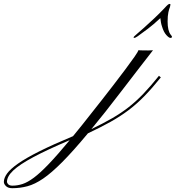

<svg xmlns="http://www.w3.org/2000/svg" viewBox="-582 -591 911 995"><path d="M-518.6 384.3Q-540 384.3 -551 373.5Q-562 362.8 -562 351.6Q-562 331.5 -545.4 308.3Q-528.8 285.2 -488.5 256.8Q-448.2 228.5 -378.7 193.6Q-309.1 158.7 -203.6 114.7Q-180.7 87.4 -155.5 55.4Q-130.4 23.4 -102.1 -12.2Q-85 -33.7 -56.2 -70.3Q-27.3 -106.9 5.1 -149.2Q37.6 -191.4 66.9 -230.5Q96.2 -269.5 115.2 -296.9Q134.3 -324.2 134.8 -330.6Q140.1 -330.1 158.9 -329.8Q177.7 -329.6 187 -329.6Q202.1 -329.6 210.9 -330.6Q177.2 -287.6 139.4 -238.5Q101.6 -189.5 46.9 -118.2Q2.9 -60.5 -35.6 -12Q-74.2 36.6 -108.4 78.1Q-47.9 48.8 -1.2 22Q45.4 -4.9 84.5 -35.4Q123.5 -65.9 161.1 -105.2Q198.7 -144.5 241.7 -198.2L251.5 -189.9Q205.1 -132.3 164.8 -91.3Q124.5 -50.3 82.5 -18.8Q40.5 12.7 -9.8 40.8Q-60.1 68.8 -126.5 100.1Q-203.1 192.4 -259.3 248.8Q-315.4 305.2 -358.4 334.5Q-401.4 363.8 -439.5 374Q-477.5 384.3 -518.6 384.3ZM-517.6 371.1Q-491.2 371.1 -465.1 362.5Q-439 354 -406.5 329.8Q-374 305.7 -329.1 258.8Q-284.2 211.9 -220.7 135.3Q-337.9 185.1 -409.4 223.4Q-481 261.7 -513.4 292.5Q-545.9 323.2 -545.9 351.6Q-545.9 356.9 -539.3 364Q-532.7 371.1 -517.6 371.1ZM113.3 -394.5Q110.4 -394.5 110.4 -396.5Q110.4 -399.4 113.8 -402.8Q117.2 -406.2 131.8 -418.9Q140.1 -425.8 164.1 -447Q188 -468.3 217 -495.6Q246.1 -522.9 268.6 -546.9Q282.7 -562.5 288.1 -566.7Q293.5 -570.8 297.4 -570.8Q301.3 -570.8 301.3 -566.9Q301.3 -563.5 298.8 -554.7Q294.4 -544.9 290.5 -526.9Q286.6 -508.8 286.6 -479.5Q286.6 -431.6 302.7 -411.1Q305.7 -407.2 307.4 -405Q309.1 -402.8 309.1 -400.4Q309.1 -394.5 301.3 -394.5Q293.5 -394.5 279.8 -409.7Q266.1 -424.8 257.3 -454.6Q253.9 -464.4 252 -475.3Q250 -486.3 249 -497.1Q212.9 -463.4 184.6 -442.1Q156.2 -420.9 131.8 -403.3Q124 -397.9 120.1 -396.2Q116.2 -394.5 113.3 -394.5Z"/></svg>

Font: Pinyon Script
Style: Regular
Weight: 400
Designer: Nicole Fally, Eben Sorkin
Foundry: Sorkin Type Co.
Version: Version 1.008; ttfautohint (v1.8.4.7-5d5b)